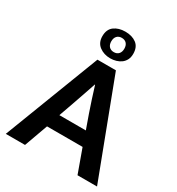

<svg xmlns="http://www.w3.org/2000/svg" viewBox="-198 -974 1014 1099"><g transform="rotate(30 309.0 -424.5)"><path d="M206 -761Q206 -806 235 -827.5Q264 -849 308 -849Q353 -849 381.5 -827.5Q410 -806 410 -761Q410 -738 401.5 -721.5Q393 -705 379 -694.5Q365 -684 346.5 -678.5Q328 -673 308 -673Q266 -673 236 -695.5Q206 -718 206 -761ZM265 -761Q265 -739 276.5 -726.5Q288 -714 308 -714Q328 -714 339.5 -726.5Q351 -739 351 -761Q351 -783 339.5 -795.5Q328 -808 308 -808Q288 -808 276.5 -795.5Q265 -783 265 -761ZM219 -246H394L361 -339Q347 -381 334.5 -418Q322 -455 309 -499H307Q293 -458 280 -419.5Q267 -381 252 -339ZM249 -630H371L610 0H481L425 -155H190L134 0H7Z"/></g></svg>

Font: Ek Mukta SemiBold
Style: Regular
Weight: 600
Designer: Girish Dalvi and Yashodeep Gholap
Foundry: Ek Type
Version: Version 2.538;PS 1.002;hotconv 16.6.51;makeotf.lib2.5.65220;